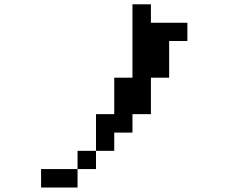

<svg xmlns="http://www.w3.org/2000/svg" viewBox="-20 -796 1040 874"><path d="M417 -109.4V-276.4H500V-442.4H583V-776.4H667V-692.4H833V-609.4H750V-442.4H667V-276.4H583V-192.4H500V-109.4ZM417 -109.4V-26.4H333V-109.4ZM333 -26.4V57.6H167V-26.4Z"/></svg>

Font: KH Dot Dougenzaka 12
Style: Regular
Weight: 400
Designer: Original version for X68000 by Keitarou Hiraki (http://hp.vector.co.jp/authors/VA000874/) / TrueType conversion by Homem
Version: Version 1.00.20150527